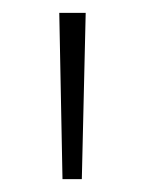

<svg xmlns="http://www.w3.org/2000/svg" viewBox="-20 -734 223 298"><path d="M113 -714 107 -456H77L72 -714Z"/></svg>

Font: Noto Sans Hebrew Thin ExtraLight
Style: Regular
Weight: 250
Version: Version 3.001